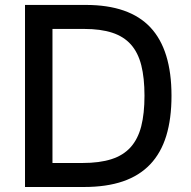

<svg xmlns="http://www.w3.org/2000/svg" viewBox="-20 -747 762 767"><path d="M79.9 0V-727.3H322.8Q496.8 -727.3 581 -637.4Q665.1 -547.6 665.1 -364.7Q665.1 -272.7 644.2 -204.4Q623.2 -136 580.1 -90.6Q536.9 -45.1 471.1 -22.5Q405.2 0 315.3 0ZM189.6 -631.4V-95.9H309.3Q378.2 -95.9 425.4 -111.2Q472.7 -126.4 502 -159.1Q531.2 -191.8 544.2 -242.5Q557.2 -293.3 557.2 -364.7Q557.2 -435.7 544.4 -486.3Q531.6 -536.9 503 -569.1Q474.4 -601.2 428.4 -616.3Q382.5 -631.4 316.1 -631.4Z"/></svg>

Font: Cannonade Med
Style: Regular
Weight: 500
Designer: Rasmus Andersson
Foundry: rsms
Version: Version 3.012;git-f93a4a705